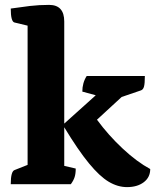

<svg xmlns="http://www.w3.org/2000/svg" viewBox="-20 -754 642 786"><path d="M24 0Q24 -53 40 -58L93 -79V-649L39 -662Q24 -666 24 -719Q64 -725 102 -729.5Q140 -734 181 -734Q243 -734 243 -666V-248L372 -364L317 -379Q317 -415 335 -443H573Q573 -412 569.5 -399.5Q566 -387 557 -384L478 -357L377 -264Q424 -200 482.5 -145.5Q541 -91 595 -62Q595 -28 568.5 -8Q542 12 500 12Q462 12 425 -10Q388 -32 344 -85.5Q300 -139 243 -233V-75L290 -64Q290 -43 285.5 -29Q281 -15 270 0Z"/></svg>

Font: Petrona ExtraBold
Style: Regular
Weight: 800
Designer: Ringo R. Seeber
Foundry: Ringo R. Seeber
Version: Version 2.001; ttfautohint (v1.8.3)